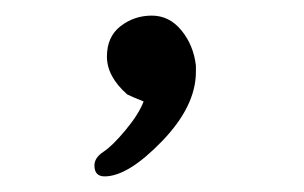

<svg xmlns="http://www.w3.org/2000/svg" viewBox="-20 -122 390 246"><path d="M114 104Q101 104 101 90Q101 80 112.5 72.5Q124 65 141 44.5Q158 24 164 8Q149 2 143 -1Q117 -24 117 -49.5Q117 -75 134.5 -88.5Q152 -102 174.5 -102Q197 -102 212.5 -83Q228 -64 231 -38V-30Q231 14 187.5 59Q144 104 114 104Z"/></svg>

Font: ToneOZ-Pinyin-WenKai-Regular
Style: Regular
Weight: 400
Designer: Fontworks Inc.
Foundry: ToneOZ
Version: Version 0.240331